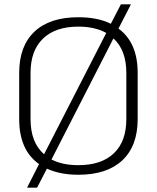

<svg xmlns="http://www.w3.org/2000/svg" viewBox="-20 -790 718 880"><path d="M611 -456V-244Q611 -121 540.5 -55Q470 11 339 11Q256 11 195 -17L150 70H104L159 -38Q68 -102 68 -244V-456Q68 -579 138 -645Q208 -711 339 -711Q428 -711 488 -681L534 -770H580L523 -659Q611 -595 611 -456ZM182 -83 467 -639Q415 -668 339 -668Q234 -668 177 -613Q120 -558 120 -456V-244Q120 -137 182 -83ZM559 -456Q559 -560 500 -614L216 -59Q266 -33 339 -33Q445 -33 502 -87.5Q559 -142 559 -244Z"/></svg>

Font: KoHo Light
Style: Regular
Weight: 300
Version: Version 1.000; ttfautohint (v1.6)